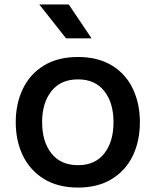

<svg xmlns="http://www.w3.org/2000/svg" viewBox="-20 -829 702 866"><path d="M51 0ZM51 -278Q51 -361 83 -428Q115 -495 178 -533.5Q241 -572 332 -572Q422 -572 485 -533.5Q548 -495 579.5 -428Q611 -361 611 -278Q611 -194 579.5 -127.5Q548 -61 485 -22Q422 17 332 17Q241 17 178 -22Q115 -61 83 -127.5Q51 -194 51 -278ZM492 -278Q492 -365 450.5 -418Q409 -471 332 -471Q254 -471 212 -418Q170 -365 170 -278Q170 -190 212 -137Q254 -84 332 -84Q409 -84 450.5 -137Q492 -190 492 -278ZM157 -809H290L393 -656H278Z"/></svg>

Font: Biryani SemiBold
Style: Regular
Weight: 600
Designer: Dan Reynolds and Mathieu Réguer
Foundry: Dan Reynolds and Mathieu Réguer
Version: Version 1.004; ttfautohint (v1.1) -l 5 -r 5 -G 72 -x 0 -D la